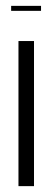

<svg xmlns="http://www.w3.org/2000/svg" viewBox="-20 -635 177 655"><path d="M96 -495V0H43V-495ZM120 -598H18V-615H120Z"/></svg>

Font: Moniqa Cond Heading
Style: Regular
Weight: 400
Width: 3
Designer: Rajesh Rajput
Foundry: Rajesh Rajput
Version: Version 1.000